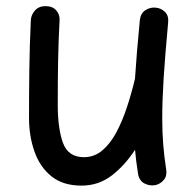

<svg xmlns="http://www.w3.org/2000/svg" viewBox="-20 -554 629 620"><path d="M522.9 -480.5Q513.2 -376 508.5 -302.7Q503.9 -229.5 503.9 -172.9Q503.9 -126 507.1 -86.7Q510.3 -47.4 516.6 -7.3Q520 13.7 509.3 26.6Q498.5 39.6 482.9 43.5Q464.8 47.4 447.3 38.8Q429.7 30.3 425.8 7.3Q419.4 -32.7 416 -70.3Q383.8 -20.5 341.1 12.5Q298.3 45.4 243.2 45.4Q183.6 45.4 146.2 15.4Q108.9 -14.6 91.3 -64.7Q73.7 -114.7 73.7 -173.8Q73.7 -251 74.7 -329.3Q75.7 -407.7 79.6 -489.3Q80.6 -506.3 93 -520.3Q105.5 -534.2 127 -534.2Q149.4 -534.2 161.4 -520.8Q173.3 -507.3 172.4 -489.3Q168.9 -423.3 167.7 -361.6Q166.5 -299.8 166.5 -215.8Q166.5 -139.2 183.3 -92.8Q200.2 -46.4 251 -46.4Q284.7 -46.4 310.8 -68.6Q336.9 -90.8 356.4 -127.9Q376 -165 390.6 -210Q405.3 -254.9 416 -300.3V-301.3Q418.5 -341.3 422.4 -387.9Q426.3 -434.6 431.6 -489.3Q434.1 -511.2 449.7 -521.2Q465.3 -531.2 482.9 -529.3Q500 -527.8 512.7 -515.6Q525.4 -503.4 522.9 -480.5Z"/></svg>

Font: Mikhak-DS1-FD Medium
Style: Regular
Weight: 500
Designer: Amin Abedi
Version: Version 3.2